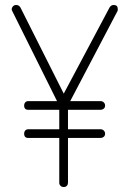

<svg xmlns="http://www.w3.org/2000/svg" viewBox="-20 -751 519 771"><path d="M253 -310V-232H384Q391 -232 396.5 -227Q402 -222 402 -214Q402 -206 396.5 -201.5Q391 -197 384 -197H253V-17Q253 -10 248.5 -5Q244 0 236 0Q228 0 223 -5Q218 -10 218 -17V-197H94Q77 -197 77 -214Q77 -222 81.5 -227Q86 -232 94 -232H218V-310H94Q77 -310 77 -327Q77 -335 81.5 -340Q86 -345 94 -345H209L29 -707Q27 -711 27 -714Q27 -720 32 -725.5Q37 -731 45 -731Q56 -731 62 -721L236 -375L420 -721Q426 -731 437 -731Q453 -731 453 -714Q453 -709 452 -707L262 -345H384Q391 -345 396.5 -340Q402 -335 402 -327Q402 -319 396.5 -314.5Q391 -310 384 -310Z"/></svg>

Font: AkaAcidDosis
Style: ExtraLight
Weight: 250
Designer: Edgar Tolentino, Pablo Impallari, Igino Marini, Aka-Acid
Foundry: Edgar Tolentino, Pablo Impallari, Igino Marini, Aka-Acid
Version: Version 1.007